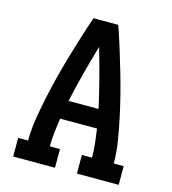

<svg xmlns="http://www.w3.org/2000/svg" viewBox="-109 -825 819 914"><g transform="rotate(15 300.0 -367.5)"><path d="M40 0V-92H89Q89 -147 98 -202Q107 -257 118.5 -311Q130 -365 143.5 -418Q157 -471 172.5 -524Q188 -577 204.5 -630Q221 -683 239 -735H361Q379 -683 395.5 -630Q412 -577 427.5 -524Q443 -471 456.5 -418Q470 -365 481.5 -311Q493 -257 502 -202Q511 -147 511 -92H560V0H354V-92H404Q404 -127 400 -162Q396 -197 391 -232H209Q204 -197 200 -162Q196 -127 196 -92H246V0ZM374 -324Q358 -396 339.5 -467.5Q321 -539 300 -610Q279 -539 260.5 -467.5Q242 -396 226 -324Z"/></g></svg>

Font: Iosevka Curly Slab SmBdEx
Style: Regular
Weight: 600
Width: 7
Monospace: yes
Designer: Belleve Invis
Foundry: Belleve Invis
Version: Version 11.1.0; ttfautohint (v1.8.3)